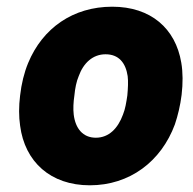

<svg xmlns="http://www.w3.org/2000/svg" viewBox="-20 -545 576 573"><path d="M248 8C367 8 461 -63 502 -174C511 -201 518 -230 522 -262C526 -296 526 -329 521 -358C504 -460 430 -525 315 -525C198 -525 107 -461 64 -357C52 -328 44 -295 40 -260C36 -228 36 -197 40 -170C54 -62 131 8 248 8ZM266 -134C227 -134 205 -162 200 -203C198 -220 199 -240 202 -260C204 -281 208 -302 215 -318C229 -357 257 -383 295 -383C334 -383 355 -358 361 -318C363 -302 362 -282 360 -260C357 -240 354 -220 347 -203C332 -162 305 -134 266 -134Z"/></svg>

Font: Barlow ExtraBold
Style: Italic
Weight: 800
Italic angle: -7°
Designer: Jeremy Tribby
Foundry: Tribby Type
Version: Version 1.422;hotconv 1.0.109;makeotfexe 2.5.65596